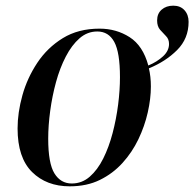

<svg xmlns="http://www.w3.org/2000/svg" viewBox="-20 -647 685 677"><path d="M226 10Q144 10 93 -40.5Q42 -91 42 -194Q42 -250 59 -311Q76 -372 111.5 -425.5Q147 -479 201.5 -512.5Q256 -546 331 -546Q390 -546 437 -516Q484 -486 503 -416Q534 -429 555 -448.5Q576 -468 576 -492Q576 -509 565.5 -519.5Q555 -530 544.5 -542Q534 -554 534 -575Q534 -599 550 -613Q566 -627 591 -627Q616 -627 630.5 -611Q645 -595 645 -570Q645 -511 604.5 -470.5Q564 -430 505 -406Q512 -377 512 -342Q512 -299 501 -250.5Q490 -202 468 -156Q446 -110 412 -72.5Q378 -35 332 -12.5Q286 10 226 10ZM233 0Q269 0 296.5 -24Q324 -48 344 -88Q364 -128 377 -177.5Q390 -227 396.5 -278Q403 -329 403 -375Q403 -462 383 -499Q363 -536 323 -536Q288 -536 260.5 -512Q233 -488 212 -447.5Q191 -407 177.5 -357.5Q164 -308 157 -256Q150 -204 150 -158Q150 -71 172 -35.5Q194 0 233 0Z"/></svg>

Font: Noto Serif Display SemiCondensed Medium
Style: Italic
Weight: 500
Width: 4
Italic angle: -12°
Designer: Monotype Design Team
Foundry: Monotype Imaging Inc.
Version: Version 2.009